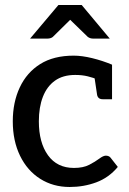

<svg xmlns="http://www.w3.org/2000/svg" viewBox="-20 -739 515 766"><path d="M258 7Q192 7 140.5 -25.5Q89 -58 60 -117.5Q31 -177 31 -255Q31 -331 59 -390.5Q87 -450 140.5 -483.5Q194 -517 274 -517Q307 -517 348 -507Q389 -497 427 -481V-421H372Q352 -429 330 -434.5Q308 -440 280 -440Q231 -440 199 -417Q167 -394 151 -352.5Q135 -311 135 -255Q135 -170 171.5 -119.5Q208 -69 275 -69Q312 -69 336 -81.5Q360 -94 376 -106Q392 -118 402 -118Q408 -118 413 -116Q418 -114 421 -110L450 -73Q414 -30 364 -11.5Q314 7 258 7ZM356 -437 427 -421V-343H391Q379 -343 373.5 -348.5Q368 -354 367 -363ZM100 -585 213 -719H306L418 -585H352Q339 -585 330 -592L260 -660L191 -592Q188 -589 182 -587Q176 -585 169 -585Z"/></svg>

Font: Aleo Medium
Style: Regular
Weight: 500
Designer: Alessio Laiso
Foundry: Alessio Laiso
Version: Version 2.001;gftools[0.9.29]